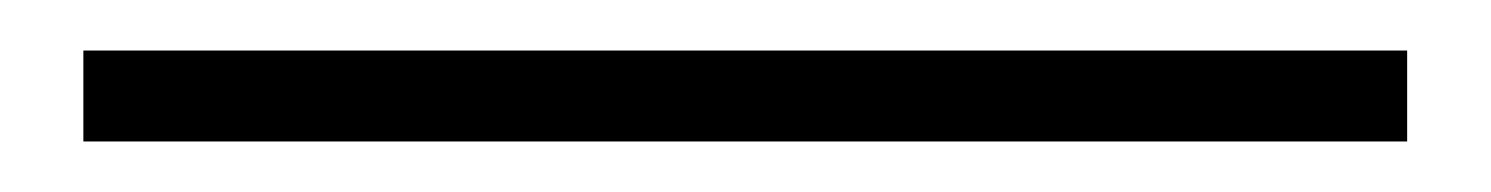

<svg xmlns="http://www.w3.org/2000/svg" viewBox="-20 70 590 76"><path d="M13 126H537V90H13Z"/></svg>

Font: Harano Aji Gothic TW ExtraLight
Style: Regular
Weight: 250
Foundry: Masamichi Hosoda
Version: HaranoAjiGothicTW-ExtraLight version 20230610;ttx 4.39.4